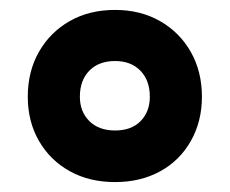

<svg xmlns="http://www.w3.org/2000/svg" viewBox="-20 -744 463 387"><path d="M212 -377Q160 -377 120.5 -399Q81 -421 58.5 -460Q36 -499 36 -549Q36 -600 58.5 -639.5Q81 -679 120.5 -701.5Q160 -724 212 -724Q263 -724 302.5 -701.5Q342 -679 364.5 -639.5Q387 -600 387 -549Q387 -499 364.5 -459.5Q342 -420 302.5 -398.5Q263 -377 212 -377ZM212 -481Q245 -481 263.5 -500Q282 -519 282 -549Q282 -582 263 -601.5Q244 -621 212 -621Q179 -621 160 -601.5Q141 -582 141 -549Q141 -519 160 -500Q179 -481 212 -481Z"/></svg>

Font: Noto Sans Khmer ExtraBold
Style: Regular
Weight: 800
Version: Version 2.003